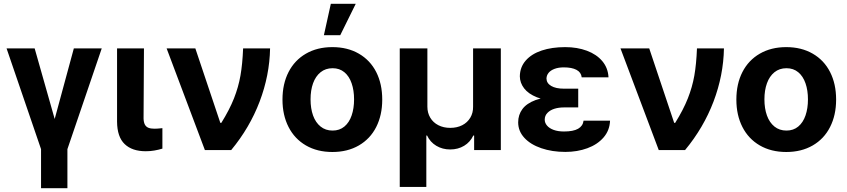

<svg xmlns="http://www.w3.org/2000/svg" viewBox="-20 -783 4418 1002"><path d="M160.9 -530.3 265.4 -162.1 365.3 -530.3H510.9L331.8 -4.7V199.2H194.2V-4.7L14.3 -530.3Z M731.3 -530.3 729.2 -164.9Q729.8 -144.6 736.1 -132.8Q742.4 -121 754.7 -116.1Q767 -111.3 785.8 -111.3Q800.8 -111.3 819.5 -113.4Q824.8 -114.2 827.5 -114.2V-7.4Q807.4 -1.2 785.8 2.5Q764.2 6.3 740.6 6.3Q669.6 6.3 630.6 -31.1Q591.5 -68.4 590.9 -147.9V-530.3Z M849.6 -530.3H999.5L1129.8 -141.9H1135.1Q1177.8 -210.6 1201.1 -269.6Q1224.4 -328.6 1234.9 -388.7Q1245.5 -448.8 1248.7 -530.3H1389.5Q1386.8 -389.4 1335 -253Q1283.2 -116.6 1186.7 0H1049.2Z M1454.2 -263.2Q1454.2 -345.3 1485.9 -407Q1517.6 -468.8 1576.6 -502.9Q1635.6 -537.1 1714.7 -537.1Q1793.7 -537.1 1852.8 -502.9Q1911.9 -468.8 1943.4 -407Q1974.8 -345.3 1974.8 -263.2Q1974.8 -182.2 1943.4 -120.2Q1911.9 -58.2 1852.8 -24Q1793.7 10.2 1714.7 10.2Q1635.6 10.2 1576.6 -24Q1517.6 -58.2 1485.9 -120.2Q1454.2 -182.2 1454.2 -263.2ZM1827.8 -264.4Q1827.8 -311.3 1815.1 -348.1Q1802.5 -385 1777.3 -406Q1752.1 -427 1715.8 -427Q1678.9 -427 1653 -406Q1627 -385 1613.8 -348.4Q1600.7 -311.9 1600.7 -264.4Q1600.7 -216.9 1613.8 -180.2Q1627 -143.6 1653 -122.6Q1678.9 -101.6 1715.8 -101.6Q1752.1 -101.6 1777.3 -122.6Q1802.5 -143.6 1815.1 -180.5Q1827.8 -217.4 1827.8 -264.4ZM1706.5 -763.1H1836.5L1755.6 -599.2H1670.3Z M2066.2 -530.3H2210.4V-226.1Q2210.4 -194 2225.4 -168.8Q2240.4 -143.5 2267.6 -129.6Q2294.8 -115.7 2329.6 -115.7Q2365.2 -115.7 2392.3 -129.6Q2419.4 -143.5 2434.4 -168.8Q2449.4 -194 2448.9 -226.1V-530.3H2593.7V0H2454.4V-75.8H2450.1Q2434 -41.4 2402.2 -22.2Q2370.4 -3 2329.5 -3Q2289 -3 2256.9 -22.2Q2224.9 -41.4 2208.8 -75.8H2204.9V192.6H2066.2Z M2997.6 -278V-222.4H2923.1Q2895.6 -222.4 2873.3 -215.4Q2850.9 -208.3 2836.9 -193.8Q2822.8 -179.4 2822.8 -158.4Q2822.8 -141.7 2834.8 -127.6Q2846.8 -113.4 2869.4 -105.1Q2892 -96.8 2923.3 -96.8Q2972.1 -96.8 2997 -111.1Q3021.9 -125.4 3025.5 -153.2H3163.7Q3161.7 -102.2 3129.6 -65.3Q3097.5 -28.5 3045.2 -9.4Q2992.9 9.8 2930.4 9.8Q2861.2 9.8 2805 -9.5Q2748.7 -28.7 2716.5 -63.7Q2684.2 -98.6 2684.2 -144.7Q2684.2 -183.8 2706.3 -213.7Q2728.3 -243.5 2775 -260.8Q2821.6 -278 2892.7 -278ZM2692.9 -384.2Q2693.4 -432.5 2723.7 -467.1Q2754 -501.7 2807.1 -519.4Q2860.2 -537.1 2929.6 -537.1Q2992.4 -537.1 3043 -518.2Q3093.5 -499.3 3123.4 -463.8Q3153.2 -428.3 3155.6 -379.4H3015.8Q3012.9 -405.5 2988.6 -418.5Q2964.2 -431.4 2922.4 -431.4Q2894.4 -431.4 2873.9 -423.6Q2853.4 -415.8 2842.9 -402.8Q2832.4 -389.8 2831.9 -373.1Q2832.4 -348.8 2856.5 -334.5Q2880.7 -320.2 2923.1 -320.2H2997.6V-257.2H2892.7Q2826.9 -257.2 2782.2 -275.2Q2737.4 -293.1 2715.4 -321.8Q2693.4 -350.4 2692.9 -384.2Z M3218.2 -530.3H3368.2L3498.4 -141.9H3503.7Q3546.4 -210.6 3569.7 -269.6Q3593 -328.6 3603.6 -388.7Q3614.1 -448.8 3617.3 -530.3H3758.1Q3755.5 -389.4 3703.7 -253Q3651.9 -116.6 3555.3 0H3417.8Z M3822.9 -263.2Q3822.9 -345.3 3854.5 -407Q3886.2 -468.8 3945.2 -502.9Q4004.3 -537.1 4083.3 -537.1Q4162.3 -537.1 4221.5 -502.9Q4280.6 -468.8 4312 -407Q4343.5 -345.3 4343.5 -263.2Q4343.5 -182.2 4312 -120.2Q4280.6 -58.2 4221.5 -24Q4162.3 10.2 4083.3 10.2Q4004.3 10.2 3945.2 -24Q3886.2 -58.2 3854.5 -120.2Q3822.9 -182.2 3822.9 -263.2ZM4196.5 -264.4Q4196.5 -311.3 4183.8 -348.1Q4171.1 -385 4145.9 -406Q4120.7 -427 4084.4 -427Q4047.6 -427 4021.6 -406Q3995.7 -385 3982.5 -348.4Q3969.3 -311.9 3969.3 -264.4Q3969.3 -216.9 3982.5 -180.2Q3995.7 -143.6 4021.6 -122.6Q4047.6 -101.6 4084.4 -101.6Q4120.7 -101.6 4145.9 -122.6Q4171.1 -143.6 4183.8 -180.5Q4196.5 -217.4 4196.5 -264.4Z"/></svg>

Font: Pretendard JP Variable
Style: Regular
Weight: 400
Designer: Base glyphs from Inter by Rasmus Andersson; Hangul glyphs from Noto Sans CJK(Source Han Sans) by Jang Soo-young and Kang
Foundry: Kil Hyung-jin
Version: Version 1.307;Glyphs 3.2 (3192)